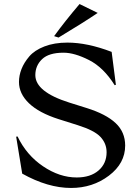

<svg xmlns="http://www.w3.org/2000/svg" viewBox="-20 -921 686 951"><path d="M74 -515Q74 -547 86.5 -579Q99 -611 125 -641.5Q151 -672 200 -691Q249 -710 314 -710Q413 -710 533 -664L554 -501L548 -499Q493 -587 421 -623.5Q349 -660 295 -660Q222 -660 188.5 -628Q155 -596 155 -549Q155 -466 323 -413L409 -386Q505 -356 552.5 -311.5Q600 -267 600 -200Q600 -112 519.5 -51Q439 10 332 10Q217 10 90 -61L60 -244L67 -245Q111 -153 193 -97.5Q275 -42 360 -42Q428 -42 468 -76.5Q508 -111 508 -167Q508 -210 478 -242.5Q448 -275 365 -301L270 -331Q173 -362 123.5 -409.5Q74 -457 74 -515ZM248 -742Q301 -815 374 -901L464 -857Q396 -811 270 -735Z"/></svg>

Font: Coconat
Style: Regular
Weight: 400
Designer: Sara Lavazza
Foundry: Collletttivo
Version: Version 1.000;Glyphs 3.2 (3217)